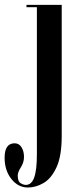

<svg xmlns="http://www.w3.org/2000/svg" viewBox="-78 -544 325 812"><path d="M40 249Q-1.5 249 -30 212.8Q-58.5 176.5 -58.5 123Q-58.5 62 -16 62Q2.5 62 13 78.8Q23.5 95.5 23.5 119.5Q23.5 143 10.2 163.5Q-3 184 -3 198.5Q-3 223 9 230.5Q21 238 31 238Q55.5 238 66.8 206.2Q78 174.5 78 108V-513.5H34V-523.5H183V30.5Q183 116 161 163.5Q139 211 106.2 230Q73.5 249 40 249Z"/></svg>

Font: Imbue 100pt SemiBold
Style: Regular
Weight: 600
Designer: Tyler Finck
Foundry: Etcetera Type Company
Version: Version 1.102; ttfautohint (v1.8.3)